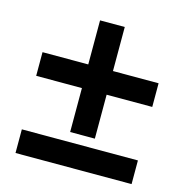

<svg xmlns="http://www.w3.org/2000/svg" viewBox="-103 -794 853 882"><g transform="rotate(15 324.0 -352.5)"><path d="M265.5 -166V-375H48V-487.5H265.5V-697H383V-487.5H600V-375H383V-166ZM48 -8V-120.5H600V-8Z"/></g></svg>

Font: Geologica
Style: Bold
Weight: 700
Designer: Sindre Bremnes, Frode Helland
Foundry: Monokrom Skriftforlag AS
Version: Version 1.010; ttfautohint (v1.8.4.7-5d5b);gftools[0.9.28]